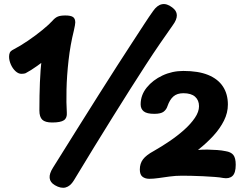

<svg xmlns="http://www.w3.org/2000/svg" viewBox="-20 -861 1200 931"><path d="M722 -807Q742 -836 765.5 -840.5Q789 -845 815 -825Q837 -809 837.5 -787.5Q838 -766 818 -739Q789 -698 756 -650Q723 -602 687 -546.5Q651 -491 611 -428Q571 -365 527.5 -295Q484 -225 436.5 -148Q389 -71 338 14Q321 42 298 48Q275 54 246 37Q200 10 237 -48Q300 -149 355.5 -237.5Q411 -326 459 -402Q507 -478 547.5 -541Q588 -604 621 -654.5Q654 -705 679 -743.5Q704 -782 722 -807ZM104 -506Q101 -505 96.5 -504Q92 -503 84 -503Q69 -503 55 -516Q41 -529 32.5 -548.5Q24 -568 24 -586Q24 -597 27.5 -605.5Q31 -614 47 -622Q78 -638 115.5 -663.5Q153 -689 186 -716Q219 -743 235 -761Q247 -775 260 -780.5Q273 -786 297 -786Q323 -786 334 -778.5Q345 -771 345 -752Q345 -743 338 -712Q321 -644 312.5 -569Q304 -494 302.5 -427Q301 -360 304 -315Q306 -289 290 -278Q274 -267 233 -267Q199 -267 185 -280.5Q171 -294 171 -325Q171 -400 173.5 -461.5Q176 -523 182.5 -581Q189 -639 201 -701L271 -632Q252 -613 222 -588.5Q192 -564 160.5 -541.5Q129 -519 104 -506ZM662 -355Q662 -400 691.5 -436.5Q721 -473 768 -495Q815 -517 869 -517Q942 -517 989.5 -497.5Q1037 -478 1061 -441.5Q1085 -405 1085 -354Q1085 -314 1066 -276Q1047 -238 1014.5 -202.5Q982 -167 940 -134Q965 -136 988.5 -135.5Q1012 -135 1033.5 -133.5Q1055 -132 1074 -128Q1100 -124 1111.5 -109.5Q1123 -95 1123 -62Q1123 -22 1107 -7.5Q1091 7 1062 2Q1048 -1 1021.5 -3Q995 -5 964.5 -6.5Q934 -8 906.5 -8.5Q879 -9 862 -9Q831 -9 802 -5Q773 -1 748.5 2.5Q724 6 704 6Q684 6 671 -4Q658 -14 658 -39Q658 -68 673.5 -88.5Q689 -109 726 -129Q763 -150 801.5 -176Q840 -202 872.5 -231Q905 -260 925 -289.5Q945 -319 945 -346Q945 -375 926 -392Q907 -409 869 -409Q839 -409 821 -393.5Q803 -378 792 -346Q787 -330 773.5 -319.5Q760 -309 728 -309Q692 -309 677 -321Q662 -333 662 -355Z"/></svg>

Font: Playpen Sans ExtraBold
Style: Regular
Weight: 800
Designer: Laura Meseguer, Veronika Burian, José Scaglione
Foundry: TypeTogether
Version: Version 1.001